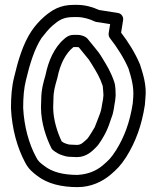

<svg xmlns="http://www.w3.org/2000/svg" viewBox="-20 -719 642 787"><path d="M297 -576H281C260.6 -576 247.3 -563 243.4 -559.6C201.7 -524.3 178 -467.7 166.7 -411.9C157.7 -380.6 149.2 -351.5 149 -311.7C148.3 -299.5 148 -289.5 148 -279C148 -213.5 170.6 -151.9 190.6 -111.8C192.2 -108.6 194.8 -105.5 197.4 -103.5C207.7 -95.3 220.8 -86.6 237.1 -82L251.1 -78C256.3 -76.5 266.8 -76 271.7 -76C280.8 -75.2 286.5 -75 295 -75C335 -75 359.5 -101.1 372.1 -113.7C388.1 -128.2 407.2 -163.6 413.4 -175.8C422.5 -194.1 430.2 -215.5 436.5 -235.5C447.1 -261.6 447.2 -283.5 451.4 -302.6C451.6 -303.5 451.8 -304.8 451.9 -305.5L453.9 -325.5C454 -326.3 454 -327.4 454 -328C454 -338.3 454 -365.9 448.7 -381.9C435 -423.2 418.7 -449.4 399.4 -480.9C387.3 -501.1 381.3 -508.5 369.3 -522.9L338.4 -560.8C332.6 -567.9 316.8 -576 297 -576ZM273 -126C268.8 -126 266 -126.2 263.3 -126.5L250.9 -130C245 -131.7 239.1 -134.8 232.9 -139.3C216.3 -173.9 198 -227.5 198 -279C198 -288.8 199 -299.8 199 -311C199 -345.7 205.5 -365.8 215 -399.1C215.2 -399.6 215.4 -400.5 215.5 -401.1C226.5 -456.1 248.8 -500.5 281 -526H296.9C296.9 -526 300.4 -525.5 302.9 -525.2L330.7 -491.1C343.9 -475.3 344.6 -475 356.6 -455.1C376.5 -422.5 388.8 -403.1 401.1 -366.7C401.9 -362 403.8 -336.1 404 -329.1L402.3 -311.9C397 -287.2 396.3 -268.8 389.9 -253.6C381.8 -234.2 377 -217.7 368.3 -197.6C364.5 -190.4 343.5 -156.3 338.5 -150.8C322 -136.1 313.5 -125 295 -125C286.5 -125 279.9 -126 273 -126ZM432.3 -560.3C459.4 -526.2 489 -479.5 506.5 -438.4C518.2 -401.2 529.4 -363.4 526.1 -319.9L524.1 -294.9C512.2 -218 490 -158.4 455.9 -103.4C434.3 -69.9 426.2 -62.7 399.9 -40.1C374.3 -19 341.6 -4.5 297.3 -2C236.4 -2.2 193.3 -14.7 163.1 -37.9C143.6 -52.6 137.2 -56.5 127.2 -76.5C99.3 -128.2 78.8 -199.6 75 -276.6C75.1 -321.1 77.9 -356.5 86.3 -390.1C102 -456.7 121.4 -519.3 150.3 -563.3C165.1 -582.3 180.4 -601.3 195.2 -614C221.4 -636.2 239.2 -649 281 -649H297C321.6 -649 349.1 -640.5 366.8 -631.6C372.7 -628.7 379.9 -628.3 387.3 -627.3L431.4 -620.2L425.3 -581.9C424 -573.4 428.8 -563.9 432.3 -560.3ZM476.4 -585.1 484.7 -637.1C486.7 -649.4 478 -663.5 463.9 -665.7L394.7 -676.7C391.1 -677.2 388.7 -677.6 385.6 -678.1C362.4 -689 330.5 -699 297 -699H281C224.9 -699 191.7 -676.5 162.8 -652C142.2 -634.4 122.8 -612.3 109.2 -591.9C73.7 -538.5 53.7 -469.8 37.7 -401.9C28.1 -363.3 25 -321.8 25 -276C25 -275.7 25 -275.2 25 -274.8C29.1 -189.7 51 -112.9 82.7 -53.6C96.8 -26 114.7 -11.7 132.9 1.9C174.7 34 231.1 48 298 48C353.4 48 399.3 25.2 432.1 -1.9C459.5 -25.4 474.4 -39.8 498.1 -76.6C536.5 -138.5 561 -205.4 573.7 -288.2C573.8 -288.6 573.9 -289.5 573.9 -290.1L575.9 -315.5C582.5 -371.3 564.2 -421.5 553.9 -454.5C553.7 -455 553.3 -456 553 -456.7C534 -502 505.7 -547.1 476.4 -585.1Z"/></svg>

Font: Tape
Style: Regular
Weight: 500
Foundry: Cannot Into Space Fonts
Version: Version 0.97